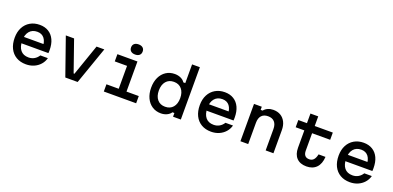

<svg xmlns="http://www.w3.org/2000/svg" viewBox="6 -1881 5988 2924"><g transform="rotate(20 3000.0 -419.5)"><path d="M192 -365H585L544 -307Q544 -404 503.5 -456.5Q463 -509 388 -509Q307 -509 261.5 -455Q216 -401 216 -307Q216 -206 261 -150.5Q306 -95 392 -95Q444 -95 485 -119Q526 -143 553 -186H675Q658 -124 617 -78.5Q576 -33 518 -8Q460 17 390 17Q299 17 232 -22.5Q165 -62 129 -134.5Q93 -207 93 -307Q93 -402 130 -472.5Q167 -543 233.5 -582Q300 -621 388 -621Q471 -621 532 -583.5Q593 -546 625.5 -476Q658 -406 658 -308Q658 -296 657.5 -284Q657 -272 656 -261H192Z M813 -605H947L1123 -101H1136L1311 -605H1437L1225 0H1025Z M1649 -605H1974V-117H2173V0H1649V-117H1848V-488H1649ZM1903 -692Q1859 -692 1834 -713.5Q1809 -735 1809 -774Q1809 -813 1834 -834.5Q1859 -856 1903 -856Q1947 -856 1972 -834.5Q1997 -813 1997 -774Q1997 -735 1972 -713.5Q1947 -692 1903 -692Z M2577 16Q2496 16 2435 -24Q2374 -64 2340 -135.5Q2306 -207 2306 -302Q2306 -398 2340 -469.5Q2374 -541 2435 -581Q2496 -621 2577 -621Q2630 -621 2674 -600.5Q2718 -580 2739 -545H2771V-848H2897V0H2771V-60H2739Q2718 -26 2674 -5Q2630 16 2577 16ZM2604 -101Q2685 -101 2731 -155Q2777 -209 2777 -302Q2777 -395 2731 -449.5Q2685 -504 2604 -504Q2523 -504 2477 -449.5Q2431 -395 2431 -302Q2431 -209 2477 -155Q2523 -101 2604 -101Z M3192 -365H3585L3544 -307Q3544 -404 3503.5 -456.5Q3463 -509 3388 -509Q3307 -509 3261.5 -455Q3216 -401 3216 -307Q3216 -206 3261 -150.5Q3306 -95 3392 -95Q3444 -95 3485 -119Q3526 -143 3553 -186H3675Q3658 -124 3617 -78.5Q3576 -33 3518 -8Q3460 17 3390 17Q3299 17 3232 -22.5Q3165 -62 3129 -134.5Q3093 -207 3093 -307Q3093 -402 3130 -472.5Q3167 -543 3233.5 -582Q3300 -621 3388 -621Q3471 -621 3532 -583.5Q3593 -546 3625.5 -476Q3658 -406 3658 -308Q3658 -296 3657.5 -284Q3657 -272 3656 -261H3192Z M3863 0V-605H3989V-554H4021Q4046 -586 4085.5 -603.5Q4125 -621 4172 -621Q4242 -621 4292 -591Q4342 -561 4370 -505.5Q4398 -450 4398 -375V0H4272V-345Q4272 -421 4235.5 -461.5Q4199 -502 4131 -502Q4062 -502 4025.5 -461.5Q3989 -421 3989 -345V0Z M4847 -761V-605H5140V-488H4847V-207Q4847 -154 4870.5 -127Q4894 -100 4940 -100Q4984 -100 5010.5 -129Q5037 -158 5050 -219H5162Q5156 -105 5097 -44Q5038 17 4936 17Q4833 17 4777 -41.5Q4721 -100 4721 -207V-488H4581V-605H4721V-761Z M5442 -365H5835L5794 -307Q5794 -404 5753.5 -456.5Q5713 -509 5638 -509Q5557 -509 5511.5 -455Q5466 -401 5466 -307Q5466 -206 5511 -150.5Q5556 -95 5642 -95Q5694 -95 5735 -119Q5776 -143 5803 -186H5925Q5908 -124 5867 -78.5Q5826 -33 5768 -8Q5710 17 5640 17Q5549 17 5482 -22.5Q5415 -62 5379 -134.5Q5343 -207 5343 -307Q5343 -402 5380 -472.5Q5417 -543 5483.5 -582Q5550 -621 5638 -621Q5721 -621 5782 -583.5Q5843 -546 5875.5 -476Q5908 -406 5908 -308Q5908 -296 5907.5 -284Q5907 -272 5906 -261H5442Z"/></g></svg>

Font: Martian Mono SemiExpanded Medium
Style: Regular
Weight: 500
Width: 6
Designer: Roman Shamin
Foundry: Evil Martians
Version: Version 1.000